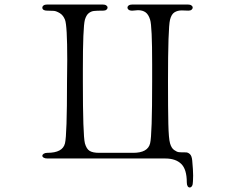

<svg xmlns="http://www.w3.org/2000/svg" viewBox="-20 -700 1040 848"><path d="M829 9Q833 52 833 75Q833 87 832.5 93Q832 99 832 103Q832 115 828 121.5Q824 128 818 128Q812 128 808.5 122Q805 116 805 105Q805 48 780.5 24Q756 0 710 0H190Q179 0 173 -3.5Q167 -7 167 -12Q167 -17 173 -21Q179 -25 189 -25Q257 -25 267 -67Q276 -103 276 -340L277 -436Q277 -588 267 -613Q259 -633 244 -642Q229 -651 218 -652Q207 -653 187 -653Q178 -653 172.5 -656.5Q167 -660 167 -666Q167 -672 172.5 -676Q178 -680 188 -680H311H434Q444 -680 449.5 -676Q455 -672 455 -667Q455 -661 450 -657Q445 -653 436 -653Q407 -653 394.5 -651.5Q382 -650 371.5 -641.5Q361 -633 355 -613Q346 -580 346 -393V-340Q346 -103 355 -67Q362 -42 376 -33.5Q390 -25 418 -25H568Q633 -25 643 -67Q652 -103 652 -340V-417Q652 -585 643 -613Q636 -636 623 -645.5Q610 -655 589 -655Q584 -655 578 -654Q572 -653 566 -653H561Q553 -653 548 -657Q543 -661 543 -666Q543 -672 548.5 -676Q554 -680 564 -680H687H810Q820 -680 825.5 -676Q831 -672 831 -667Q831 -661 826 -657Q821 -653 812 -653L783 -654Q764 -654 750.5 -645.5Q737 -637 731 -613Q722 -577 722 -340Q722 -217 723.5 -152.5Q725 -88 731 -67Q737 -46 749 -37.5Q761 -29 769.5 -28Q778 -27 801 -27Q810 -27 818.5 -19.5Q827 -12 829 9Z"/></svg>

Font: Hina Mincho
Style: Regular
Weight: 400
Designer: satsuyako
Foundry: satsuyako
Version: Version 1.100